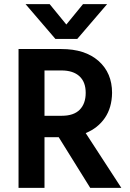

<svg xmlns="http://www.w3.org/2000/svg" viewBox="-20 -912 629 932"><path d="M355 -723H249L104 -892H221L302 -793L383 -892H500ZM196 0H70V-674H278Q393 -674 458.5 -616Q524 -558 524 -461Q523 -389 489 -339.5Q455 -290 396 -266L569 0H418L265 -246H196ZM278 -570H196V-350H280Q338 -350 367 -379.5Q396 -409 396 -461.5Q396 -514 365.5 -542Q335 -570 278 -570Z"/></svg>

Font: Hind Mysuru SemiBold
Style: Regular
Weight: 600
Designer: Manushi Parikh, Hitesh Malaviya
Foundry: Indian Type Foundry
Version: Version 0.703;PS 1.0;hotconv 1.0.86;makeotf.lib2.5.63406